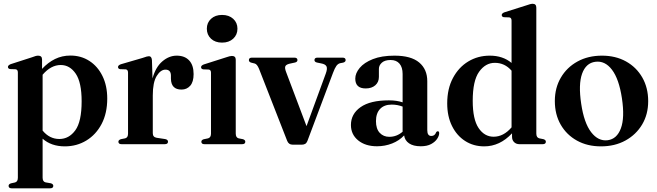

<svg xmlns="http://www.w3.org/2000/svg" viewBox="-20 -763 3478 1016"><path d="M202.5 -448.5V-398.5Q234 -432.5 271.2 -450.8Q308.5 -469 352.5 -469Q409 -469 453 -440.5Q497 -412 522.2 -360.8Q547.5 -309.5 547.5 -241.5Q547.5 -164 517.8 -107.2Q488 -50.5 437 -19.5Q386 11.5 323 11.5Q251.5 11.5 205.5 -29V177Q205.5 198.5 221 202L249.5 207Q262 211 262 220.5Q262 233.5 245 233.5H42Q25.5 233.5 25.5 220.5Q25.5 211 38.5 207L59.5 202.5Q74.5 198.5 74.5 177.5V-379.5Q74.5 -395 62.5 -396.5L33.5 -397.5Q22 -399.5 22 -409Q22 -417.5 36.5 -423.5L149.5 -460Q170.5 -468.5 181.5 -468.5Q202.5 -468.5 202.5 -448.5ZM301.5 -419Q249.5 -419 205.5 -367.5V-72Q242 -27.5 294 -27.5Q345 -27.5 378.5 -73.5Q412 -119.5 412 -227Q412 -327 380.8 -373Q349.5 -419 301.5 -419Z M784 -445 787 -348Q803.5 -408 839 -438.2Q874.5 -468.5 915 -468.5Q957.5 -468.5 981 -443.2Q1004.5 -418 1004.5 -371Q1004.5 -329.5 986.5 -309.2Q968.5 -289 940.5 -289Q885.5 -289 884.5 -346.5V-363.5Q884 -394.5 855.5 -394.5Q830 -394.5 809.2 -361Q788.5 -327.5 788.5 -258V-58Q788.5 -37.5 808.5 -34L854.5 -27Q869 -24 869 -13Q869 0 851.5 0H623.5Q606.5 0 606.5 -13Q606.5 -22 619.5 -26.5L642.5 -31Q657.5 -35 657.5 -55.5V-378.5Q657.5 -394.5 645.5 -396L615.5 -397Q604.5 -399 604.5 -408.5Q604.5 -417.5 619.5 -423L734.5 -456.5Q749.5 -462 756.8 -463.8Q764 -465.5 768.5 -465.5Q782 -465.5 784 -445Z M1155 -537.5Q1118.5 -537.5 1096.5 -558.2Q1074.5 -579 1074.5 -611Q1074.5 -643 1096.8 -663.5Q1119 -684 1155 -684Q1191.5 -684 1214 -663.5Q1236.5 -643 1236.5 -611Q1236.5 -579 1214 -558.2Q1191.5 -537.5 1155 -537.5ZM1227.5 -447V-56.5Q1227.5 -35 1242.5 -31L1265.5 -26.5Q1278 -22.5 1278 -13Q1278 0 1261 0H1062Q1045.5 0 1045.5 -13Q1045.5 -22 1057.5 -26L1081.5 -31Q1096.5 -35.5 1096.5 -56V-378.5Q1096.5 -393.5 1084.5 -395L1055.5 -396Q1044 -398 1044 -407.5Q1044 -416.5 1058.5 -422L1174.5 -459Q1197 -467 1207 -467Q1227.5 -467 1227.5 -447Z M1578 2.5H1528Q1507.5 2.5 1499.5 -18L1351 -398Q1340.5 -424 1327.5 -427L1309.5 -431.5Q1297 -435 1297 -445Q1297 -458 1313.5 -458H1537.5Q1554 -458 1554 -445Q1554 -435 1540.5 -432L1519.5 -427.5Q1495 -423 1490.2 -413Q1485.5 -403 1494.5 -380.5L1602 -95.5L1704 -374Q1713.5 -399.5 1707.8 -411.5Q1702 -423.5 1679.5 -427.5L1657.5 -432Q1644 -435 1644 -445Q1644 -458 1660 -458H1792.5Q1809 -458 1809 -445Q1809 -435 1795.5 -431.5L1779.5 -428.5Q1768 -425.5 1759.8 -414Q1751.5 -402.5 1742 -377L1606.5 -16.5Q1602 -5.5 1594.5 -1.5Q1587 2.5 1578 2.5Z M1837 -101.5Q1837 -160 1888 -196Q1939 -232 2038 -232Q2060 -232 2077.8 -229.2Q2095.5 -226.5 2110.5 -221.5V-371.5Q2110.5 -407 2094 -426.2Q2077.5 -445.5 2047 -445.5Q2016.5 -445.5 2000.8 -431.5Q1985 -417.5 1985 -398.5V-356Q1985 -328.5 1966 -311.8Q1947 -295 1915 -295Q1860 -295 1860 -347Q1860 -375.5 1883.5 -403.8Q1907 -432 1953.2 -450.2Q1999.5 -468.5 2067.5 -468.5Q2155 -468.5 2198 -432.5Q2241 -396.5 2241 -333.5V-74Q2241 -43.5 2262.5 -43.5Q2281 -43.5 2288 -63Q2291.5 -68.5 2296.5 -68.5Q2304 -68.5 2304 -58Q2304 -45 2293.5 -28.8Q2283 -12.5 2261.5 -0.8Q2240 11 2206.5 11Q2167 11 2144.5 -4.5Q2122 -20 2118.5 -46.5Q2092.5 -18.5 2054.8 -3.8Q2017 11 1975 11Q1913.5 11 1875.2 -20.2Q1837 -51.5 1837 -101.5ZM1969.5 -122Q1969.5 -81.5 1989.2 -60.2Q2009 -39 2040 -39Q2079.5 -39 2110.5 -66V-199Q2097 -204 2083 -206.8Q2069 -209.5 2052.5 -209.5Q2013 -209.5 1991.2 -186.5Q1969.5 -163.5 1969.5 -122Z M2346.5 -216Q2346.5 -293.5 2376.8 -350.2Q2407 -407 2458 -437.8Q2509 -468.5 2572 -468.5Q2641 -468.5 2687 -430V-654Q2687 -669.5 2675 -671L2646 -672Q2635 -674 2635 -683.5Q2635 -692.5 2649.5 -698L2765 -734.5Q2788 -743 2798.5 -743Q2818 -743 2818 -722.5V-56.5Q2818 -35 2833.5 -31L2856 -26.5Q2868.5 -22.5 2868.5 -13Q2868.5 0 2851.5 0H2729Q2711.5 0 2700.5 -10.8Q2689.5 -21.5 2689.5 -39.5V-57.5Q2625 11.5 2542.5 11.5Q2485.5 11.5 2441.2 -17Q2397 -45.5 2371.8 -96.5Q2346.5 -147.5 2346.5 -216ZM2481.5 -229.5Q2481.5 -131.5 2512.5 -85.5Q2543.5 -39.5 2592 -39.5Q2644.5 -39.5 2687 -89V-389Q2651 -430.5 2598.5 -430.5Q2549 -430.5 2515.2 -383.2Q2481.5 -336 2481.5 -229.5Z M3165.5 -468.5Q3237.5 -468.5 3292.5 -438Q3347.5 -407.5 3378.8 -353Q3410 -298.5 3410 -227.5Q3410 -158 3378 -104.2Q3346 -50.5 3289.8 -19.5Q3233.5 11.5 3160 11.5Q3088 11.5 3033 -19Q2978 -49.5 2947 -103.5Q2916 -157.5 2916 -228.5Q2916 -298 2947.8 -352.2Q2979.5 -406.5 3035.8 -437.5Q3092 -468.5 3165.5 -468.5ZM3196 -21Q3244.5 -27.5 3265.5 -83.8Q3286.5 -140 3271 -243Q3255.5 -345.5 3218.2 -394.2Q3181 -443 3130 -436Q3080.5 -429.5 3060.2 -373Q3040 -316.5 3055.5 -214Q3070.5 -112.5 3108.2 -63.5Q3146 -14.5 3196 -21Z"/></svg>

Font: Fraunces 72pt SemiBold
Style: Regular
Weight: 600
Version: Version 1.000;[b76b70a41]